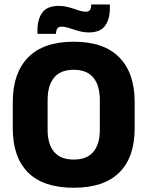

<svg xmlns="http://www.w3.org/2000/svg" viewBox="-20 -844 675 879"><path d="M317.5 15.5Q178 15.5 108.2 -54.5Q38.5 -124.5 38.5 -256V-377.5Q38.5 -509.5 108.8 -581.2Q179 -653 317.5 -653Q456 -653 526.2 -581.2Q596.5 -509.5 596.5 -377.5V-256Q596.5 -124.5 526.5 -54.5Q456.5 15.5 317.5 15.5ZM317.5 -113.5Q378 -113.5 407.5 -149Q437 -184.5 437 -248.5V-385.5Q437 -452.5 407.5 -488.5Q378 -524.5 317.5 -524.5Q257 -524.5 227.5 -488.5Q198 -452.5 198 -385.5V-248.5Q198 -184.5 227.5 -149Q257 -113.5 317.5 -113.5ZM386 -695.5Q367.5 -695.5 350.5 -699.5Q333.5 -703.5 318 -708.8Q302.5 -714 288.5 -718Q274.5 -722 262.5 -722Q248.5 -722 242.8 -714.2Q237 -706.5 236.5 -691V-689H151.5V-707Q151.5 -755.5 173.5 -786.2Q195.5 -817 249.5 -817Q268.5 -817 285.8 -813Q303 -809 318 -803.8Q333 -798.5 346.5 -794.5Q360 -790.5 372 -790.5Q386.5 -790.5 391.8 -798.2Q397 -806 397.5 -821.5V-823.5H483V-807Q483 -757 461.2 -726.2Q439.5 -695.5 386 -695.5Z"/></svg>

Font: Anek Malayalam
Style: Bold
Weight: 700
Version: Version 1.003